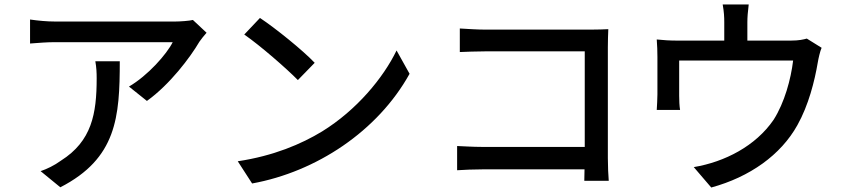

<svg xmlns="http://www.w3.org/2000/svg" viewBox="-20 -792 3784 856"><path d="M405 -519C410 -491 411 -468 411 -443C411 -284 389 -163 252 -76C222 -54 188 -38 161 -29L249 43C500 -86 514 -270 514 -519ZM840 -703C825 -699 782 -696 760 -696H226C188 -696 149 -700 114 -705V-598C155 -601 188 -604 226 -604H750C723 -550 639 -455 555 -406L635 -342C737 -415 828 -536 869 -606C877 -618 892 -636 901 -646Z M1139 -712 1069 -638C1140 -589 1258 -486 1308 -435L1383 -512C1330 -568 1207 -667 1139 -712ZM1040 -73 1104 26C1390 -26 1664 -207 1806 -463L1748 -567C1689 -445 1570 -301 1416 -206C1324 -150 1200 -97 1040 -73Z M2694 14C2692 -7 2690 -54 2690 -87V-581C2690 -606 2691 -641 2692 -662C2675 -661 2642 -660 2616 -660H2141C2109 -660 2063 -663 2030 -665V-560C2055 -561 2103 -563 2141 -563H2587V-137H2129C2088 -137 2046 -140 2018 -141V-33C2046 -35 2094 -37 2133 -37H2586C2586 -17 2585 1 2585 14Z M2908 -302H3012C3009 -318 3008 -346 3008 -365V-522H3516C3506 -439 3478 -335 3429 -258C3349 -141 3211 -70 3073 -47L3151 44C3323 -3 3461 -101 3535 -234C3585 -323 3612 -431 3626 -514C3629 -532 3636 -563 3643 -579L3577 -620C3562 -616 3543 -611 3505 -611H3312V-693C3312 -716 3314 -738 3318 -772H3202C3208 -738 3209 -716 3209 -693V-611H3000C2965 -611 2937 -613 2908 -616C2910 -594 2911 -559 2911 -538V-371C2911 -350 2909 -322 2908 -302Z"/></svg>

Font: Kinto Sans Med
Style: Regular
Weight: 500
Designer: Authors: Ryoko NISHIZUKA  (kana & ideographs); Paul D. Hunt (Latin, Greek & Cyrillic); Wenlong ZHANG  (bopomofo); Sandol
Foundry: Adobe Systems Incorporated, ookami Inc.
Version: Version 0.001